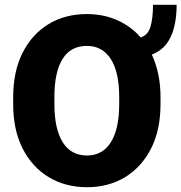

<svg xmlns="http://www.w3.org/2000/svg" viewBox="-20 -780 765 810"><path d="M657.2 -369.6V-340.8Q657.2 -231.9 617.4 -153.6Q577.6 -75.2 507.8 -32.7Q438 9.8 347.2 9.8Q255.9 9.8 185.5 -32.7Q115.2 -75.2 75.4 -153.6Q35.6 -231.9 35.6 -340.8V-369.6Q35.6 -478.5 75.2 -557.1Q114.7 -635.7 184.8 -678.2Q254.9 -720.7 346.2 -720.7Q416 -720.7 474.1 -695.1Q532.2 -669.4 573.7 -622.1Q605 -632.3 615.2 -668.2Q625.5 -704.1 625.5 -759.8H725.1Q725.1 -677.7 700 -624Q674.8 -570.3 620.6 -549.8Q638.2 -511.7 647.7 -466.6Q657.2 -421.4 657.2 -369.6ZM482.9 -340.8V-370.6Q482.9 -476.1 447.3 -531.2Q411.6 -586.4 346.2 -586.4Q278.3 -586.4 243.9 -531.2Q209.5 -476.1 209.5 -370.6V-340.8Q209.5 -236.3 244.4 -180.2Q279.3 -124 347.2 -124Q412.6 -124 447.8 -180.2Q482.9 -236.3 482.9 -340.8Z"/></svg>

Font: Vazirmatn RD Black
Style: Regular
Weight: 900
Designer: Saber Rastikerdar
Foundry: Saber Rastikerdar
Version: Version 32.102